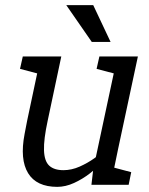

<svg xmlns="http://www.w3.org/2000/svg" viewBox="-20 -720 579 748"><path d="M85.8 -250H165.8Q150 -177 151.4 -134.6Q152.8 -92.2 171.8 -74.6Q190.8 -57 227.5 -57L203.5 8Q122 8 89.4 -45.5Q56.8 -99 75.8 -198ZM440.2 -140 343.2 -60 437.2 -500H517.2ZM165.8 -250H85.8L138.8 -500H218.8ZM343.2 -60 440.2 -140 411.2 0H336.2ZM404.8 -150 429 -141.7Q429 -141.7 416.4 -126.5Q403.8 -111.3 381.5 -89.1Q359.2 -66.8 330.3 -44.6Q301.5 -22.3 268.5 -7.2Q235.5 8 202.5 8L226.5 -57Q259 -57 290.4 -71Q321.8 -85 347.7 -103.5Q373.5 -122 389.2 -136Q404.8 -150 404.8 -150ZM401.2 0 409.8 -70.8 491.2 -49.2 481.2 0ZM134 -431.7 58 -451.7 68.8 -500H148.8ZM432.3 -431.7 356.3 -451.7 367.2 -500H447.2ZM238.2 -700H343.2L410.8 -556.7H337.5Z"/></svg>

Font: Epunda Slab Light
Style: Italic
Weight: 300
Italic angle: -12°
Designer: Simon Atzbach
Foundry: typofactur
Version: Version 1.102